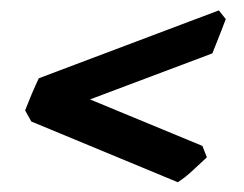

<svg xmlns="http://www.w3.org/2000/svg" viewBox="-20 -473 479 377"><path d="M329.1 -115.2 41.5 -234.4 29.3 -256.3Q34.2 -269 42.2 -288.1Q50.3 -307.1 56.2 -319.3L409.7 -452.6L423.3 -435.5Q420.9 -428.7 415.5 -415Q410.2 -401.4 404.8 -387.9Q399.4 -374.5 397 -368.2L156.7 -277.8L377.4 -186.5L386.2 -164.1Q375.5 -154.3 359.6 -139.4Q343.8 -124.5 329.1 -115.2Z"/></svg>

Font: Gentium Book Plus
Style: Bold Italic
Weight: 700
Italic angle: -8°
Designer: Victor Gaultney, Annie Olsen, Iska Routamaa, Becca Hirsbrunner
Foundry: SIL International
Version: Version 6.101